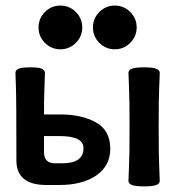

<svg xmlns="http://www.w3.org/2000/svg" viewBox="-20 -661 653 686"><path d="M203.6 -77.6Q278.3 -77.6 278.3 -132.3Q278.3 -174.8 192.9 -174.8H137.2V-118.2Q137.2 -77.6 175.8 -77.6ZM191.4 0H146Q38.6 0 38.6 -87.9Q38.6 -311 36.9 -349.1Q35.2 -387.2 35.2 -400.4Q35.2 -410.6 46.1 -415.5Q57.1 -420.4 89.4 -420.4Q118.7 -420.4 129.6 -415.5Q140.6 -410.6 140.6 -400.4Q140.6 -387.2 138.9 -349.1Q137.2 -311 137.2 -252H197.8Q272 -252 323 -223.6Q374 -195.3 374 -129.4Q374 -68.8 324.5 -34.4Q274.9 0 191.4 0ZM494.6 4.9Q464.8 4.9 451.9 0.2Q439 -4.4 439 -15.1Q439 -27.8 440.9 -66.2Q442.9 -104.5 442.9 -208Q442.9 -311 440.9 -349.1Q439 -387.2 439 -400.4Q439 -411.1 451.9 -415.8Q464.8 -420.4 494.6 -420.4Q525.4 -420.4 538.1 -415.5Q550.8 -410.6 550.8 -400.4Q550.8 -387.2 548.8 -349.1Q546.9 -311 546.9 -208Q546.9 -104.5 548.8 -66.2Q550.8 -27.8 550.8 -15.1Q550.8 -4.4 538.1 0.2Q525.4 4.9 494.6 4.9ZM390.1 -484.9Q357.9 -484.9 335 -507.8Q312 -530.8 312 -563Q312 -595.2 335 -618.2Q357.9 -641.1 390.1 -641.1Q422.4 -641.1 445.3 -618.2Q468.3 -595.2 468.3 -563Q468.3 -530.8 445.3 -507.8Q422.4 -484.9 390.1 -484.9ZM195.8 -484.9Q163.6 -484.9 140.6 -507.8Q117.7 -530.8 117.7 -563Q117.7 -595.2 140.6 -618.2Q163.6 -641.1 195.8 -641.1Q228 -641.1 251 -618.2Q273.9 -595.2 273.9 -563Q273.9 -530.8 251 -507.8Q228 -484.9 195.8 -484.9Z"/></svg>

Font: Bainsley
Style: Bold
Weight: 700
Designer: Paul James MIller
Foundry: High-Logic / Made with FontCreator
Version: Version 1.411;March 28, 2021;FontCreator 13.0.0.2683 64-bit